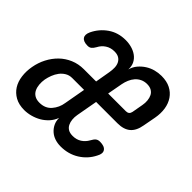

<svg xmlns="http://www.w3.org/2000/svg" viewBox="-163 -726 902 902"><g transform="rotate(45 287.5 -275.0)"><path d="M240 -324 253 -399Q256 -416 255.5 -431.5Q255 -447 249 -459Q243 -471 231.5 -478Q220 -485 201 -485Q176 -485 157 -472.5Q138 -460 128 -440Q120 -426 112.5 -420Q105 -414 93 -414Q65 -414 55 -428Q45 -442 56 -466Q76 -508 113.5 -534Q151 -560 201 -560Q222 -560 241.5 -554.5Q261 -549 276 -538Q291 -527 299.5 -510.5Q308 -494 307 -471Q313 -493 327 -509.5Q341 -526 359 -537.5Q377 -549 397.5 -554.5Q418 -560 439 -560Q474 -560 498.5 -547.5Q523 -535 538 -513Q553 -491 557.5 -462Q562 -433 556 -400L544 -336Q537 -295 514 -275.5Q491 -256 450 -256H308L289 -150Q286 -134 287.5 -118.5Q289 -103 295 -91Q301 -79 312.5 -72Q324 -65 343 -65Q368 -65 386.5 -77Q405 -89 416 -109Q424 -124 432 -130.5Q440 -137 453 -137Q483 -137 493.5 -122Q504 -107 490 -82Q469 -40 429 -15Q389 10 338 10Q317 10 299 4Q281 -2 267.5 -14Q254 -26 246 -42.5Q238 -59 238 -80Q230 -58 214.5 -41Q199 -24 180 -13Q161 -2 139 4Q117 10 96 10Q60 10 35 -4Q10 -18 -4.5 -41Q-19 -64 -23 -95Q-27 -126 -21 -159Q-15 -193 0.5 -223Q16 -253 39 -275.5Q62 -298 92.5 -311Q123 -324 159 -324ZM228 -256H149Q130 -256 115 -247Q100 -238 89.5 -224Q79 -210 72.5 -193Q66 -176 63 -160Q60 -142 61.5 -125Q63 -108 69.5 -94.5Q76 -81 89 -73Q102 -65 122 -65Q160 -65 182 -90.5Q204 -116 209 -150ZM320 -324H438Q448 -324 454 -329Q460 -334 462 -344L472 -400Q475 -416 473.5 -431.5Q472 -447 466 -459Q460 -471 448 -478Q436 -485 418 -485Q400 -485 385.5 -478Q371 -471 360.5 -459Q350 -447 343.5 -431.5Q337 -416 334 -400Z"/></g></svg>

Font: Maple Mono NL
Style: Italic
Weight: 400
Italic angle: -10°
Monospace: yes
Designer: subframe7536
Version: Version 7.000